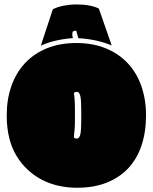

<svg xmlns="http://www.w3.org/2000/svg" viewBox="-20 -842 698 877"><path d="M351.1 -336.9Q351.1 -361.3 350.1 -377.7Q349.1 -394 346.7 -404.1Q344.2 -414.1 340.3 -418.2Q336.4 -422.4 330.6 -422.4Q322.8 -422.4 317.4 -417.5Q318.4 -408.7 320.3 -394Q321.3 -386.7 321.8 -371.1Q322.3 -355.5 322.3 -331.5V-299.8Q322.3 -267.1 320.8 -251.5Q319.8 -243.7 319.3 -237.3Q318.8 -231 318.4 -225.6V-223.1L317.9 -222.7V-216.8L317.4 -216.3V-213.9Q322.8 -209 330.6 -209Q336.4 -209 340.3 -213.1Q344.2 -217.3 346.7 -227.3Q349.1 -237.3 350.1 -253.7Q351.1 -270 351.1 -294.4ZM331.5 15.6Q288.6 15.6 248.5 6.8Q208.5 -2 173.1 -20Q137.7 -38.1 107.7 -65.7Q77.6 -93.3 55.2 -130.4Q10.7 -204.1 10.7 -314.9Q10.7 -388.7 32.2 -449.5Q53.7 -510.3 94.7 -554Q135.7 -597.7 194.8 -621.6Q253.9 -645.5 328.6 -645.5Q403.8 -645.5 462.9 -621.3Q522 -597.2 563 -553.7Q604 -510.3 625.5 -449.2Q647 -388.2 647 -314.9Q647 -239.7 626.7 -178.5Q606.4 -117.2 566.4 -74.2Q526.4 -31.2 467.5 -7.8Q408.7 15.6 331.5 15.6ZM313 -668Q226.1 -661.1 166.5 -633.3L221.2 -799.3Q231.4 -805.2 244.6 -809.3Q257.8 -813.5 272 -816.2Q286.1 -818.8 300 -820.3Q314 -821.8 325.7 -821.8Q394.5 -821.8 431.6 -802.7L490.2 -634.3Q421.4 -663.1 337.9 -667.5L328.1 -702.1Q317.9 -702.1 314 -698.5Q310.1 -694.8 310.1 -686Q310.1 -676.8 313 -668Z"/></svg>

Font: Modak sl
Style: Regular
Weight: 400
Designer: Sarang Kulkarni, Maithili Shingre, Noopur Datye
Foundry: Ek Type
Version: Version 1.036;PS Version 1.000;hotconv 1.0.79;makeotf.lib2.5